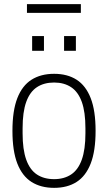

<svg xmlns="http://www.w3.org/2000/svg" viewBox="-20 -894 521 926"><path d="M241 12Q177 12 132 -16.5Q87 -45 63.5 -105.5Q40 -166 40 -263Q40 -360 63.5 -420.5Q87 -481 132 -509.5Q177 -538 241 -538Q305 -538 349.5 -509.5Q394 -481 417.5 -420.5Q441 -360 441 -263Q441 -166 417.5 -105.5Q394 -45 349.5 -16.5Q305 12 241 12ZM241 -30Q289 -30 323 -52.5Q357 -75 374.5 -124Q392 -173 392 -251V-275Q392 -354 374.5 -402.5Q357 -451 323 -473.5Q289 -496 241 -496Q192 -496 158 -473.5Q124 -451 106.5 -402.5Q89 -354 89 -275V-251Q89 -173 106.5 -124Q124 -75 158 -52.5Q192 -30 241 -30ZM135 -649V-720H192V-649ZM289 -649V-720H346V-649ZM110 -832V-874H370V-832Z"/></svg>

Font: Archivo SemiCondensed Thin
Style: Regular
Weight: 250
Width: 4
Designer: Hector Gatti
Foundry: Omnibus-Type
Version: Version 2.001